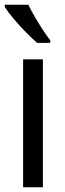

<svg xmlns="http://www.w3.org/2000/svg" viewBox="-26 -786 271 806"><path d="M154 0H71V-537H154ZM93 -766Q104 -743 120 -715.5Q136 -688 153 -662Q170 -636 185 -617V-606H130Q110 -623 82.5 -651Q55 -679 31 -707.5Q7 -736 -6 -757V-766Z"/></svg>

Font: Noto Sans Lao Condensed
Style: Regular
Weight: 400
Width: 3
Designer: Monotype Design Team
Foundry: Monotype Imaging Inc.
Version: Version 2.003; ttfautohint (v1.8.4.7-5d5b)